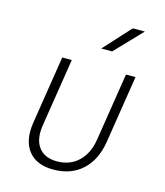

<svg xmlns="http://www.w3.org/2000/svg" viewBox="-117 -874 834 972"><g transform="rotate(15 300.0 -387.5)"><path d="M253 10Q164 10 122 -44.5Q80 -99 95 -194L151 -550H201L145 -194Q133 -119 164 -77Q195 -35 261 -35Q328 -35 372.5 -77Q417 -119 429 -194L485 -550H535L479 -194Q463 -97 404 -43.5Q345 10 253 10ZM330 -645 458 -785H521L387 -645Z"/></g></svg>

Font: JetBrains Mono Thin
Style: Italic
Weight: 100
Italic angle: -9°
Monospace: yes
Designer: Philipp Nurullin, Konstantin Bulenkov
Foundry: JetBrains
Version: Version 2.305; ttfautohint (v1.8.4.7-5d5b)